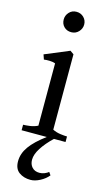

<svg xmlns="http://www.w3.org/2000/svg" viewBox="-138 -722 565 1009"><g transform="rotate(15 144.5 -218.0)"><path d="M28 0V-30Q41 -30 64 -33Q87 -36 107 -46V-385Q94 -390 76.5 -390.5Q59 -391 45 -389L36 -415L168 -470L188 -456V-46Q208 -36 231 -33Q254 -30 267 -30V0ZM146 -565Q122 -565 106.5 -580.5Q91 -596 91 -620Q91 -642 106.5 -659Q122 -676 146 -676Q170 -676 186 -660Q202 -644 202 -621Q202 -599 186 -582Q170 -565 146 -565ZM140 240Q103 240 77.5 221.5Q52 203 52 162Q52 120 79.5 81.5Q107 43 165 0H204Q166 36 143.5 71Q121 106 121 135Q121 160 135.5 176Q150 192 176 192Q190 192 203.5 186.5Q217 181 225 174L236 190Q219 211 191.5 225.5Q164 240 140 240Z"/></g></svg>

Font: Joan
Style: Regular
Weight: 400
Designer: Paolo Biagini
Version: Version 1.001; ttfautohint (v1.8.4.7-5d5b);gftools[0.9.30]